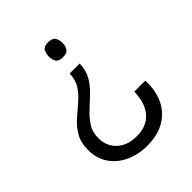

<svg xmlns="http://www.w3.org/2000/svg" viewBox="-168 -474 771 771"><g transform="rotate(-45 217.0 -89.0)"><path d="M206 -227H263Q262 -189 246 -161.5Q230 -134 206.5 -111.5Q183 -89 160 -68Q137 -47 120.5 -22Q104 3 104 36Q103 83 134.5 112.5Q166 142 218 142Q252 142 275 130.5Q298 119 312 99.5Q326 80 332 56Q338 32 338 8H400Q403 45 393.5 79.5Q384 114 362 141Q340 168 305 183.5Q270 199 221 199Q172 199 130.5 180Q89 161 65 126Q41 91 41 43Q41 1 57.5 -27.5Q74 -56 98 -77.5Q122 -99 146.5 -119.5Q171 -140 188 -165Q205 -190 206 -227ZM233 -377Q257 -377 265 -364.5Q273 -352 273 -334Q273 -317 265 -304.5Q257 -292 233 -292Q210 -292 202.5 -304.5Q195 -317 195 -334Q195 -352 202.5 -364.5Q210 -377 233 -377Z"/></g></svg>

Font: Darker Grotesque Medium
Style: Regular
Weight: 500
Designer: Gabriel Lam
Foundry: TypeRant
Version: Version 1.000;gftools[0.9.28]